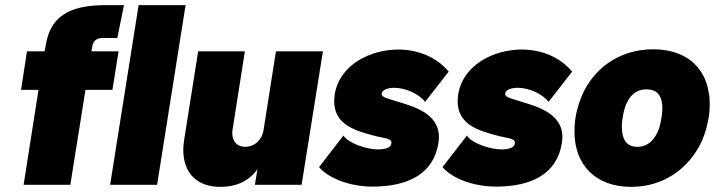

<svg xmlns="http://www.w3.org/2000/svg" viewBox="-20 -720 2785 748"><path d="M339 -536C343 -561 355 -572 381 -572H437L463 -700H391C246 -700 175 -653 158 -542L154 -520H85L62 -370H130L72 0H254L313 -370H418L442 -520H336ZM520 -700 409 0H592L703 -700Z M1055 -520 1007 -215C1001 -174 971 -148 935 -148C904 -148 885 -169 885 -201C885 -206 885 -210 886 -215L934 -520H752L698 -179C696 -164 694 -150 694 -136C694 -44 750 8 837 8C903 8 950 -15 983 -61L973 0H1155L1238 -520Z M1431 7C1569 7 1669 -42 1688 -163C1689 -171 1690 -178 1690 -186C1690 -282 1583 -307 1526 -325C1492 -336 1467 -340 1467 -354C1467 -370 1492 -378 1515 -378C1560 -378 1613 -354 1636 -323L1728 -441C1682 -496 1611 -527 1531 -527C1426 -527 1303 -470 1284 -352C1283 -342 1282 -334 1282 -325C1282 -232 1369 -210 1435 -192C1469 -182 1505 -183 1505 -164C1505 -145 1483 -138 1451 -138C1411 -138 1337 -161 1318 -192L1223 -69C1262 -23 1347 7 1431 7Z M1912 7C2050 7 2150 -42 2169 -163C2170 -171 2171 -178 2171 -186C2171 -282 2064 -307 2007 -325C1973 -336 1948 -340 1948 -354C1948 -370 1973 -378 1996 -378C2041 -378 2094 -354 2117 -323L2209 -441C2163 -496 2092 -527 2012 -527C1907 -527 1784 -470 1765 -352C1764 -342 1763 -334 1763 -325C1763 -232 1850 -210 1916 -192C1950 -182 1986 -183 1986 -164C1986 -145 1964 -138 1932 -138C1892 -138 1818 -161 1799 -192L1704 -69C1743 -23 1828 7 1912 7Z M2439 8C2565 8 2665 -63 2715 -172C2727 -200 2736 -231 2741 -263C2744 -281 2745 -298 2745 -314C2745 -330 2744 -346 2741 -360C2725 -462 2648 -528 2525 -528C2404 -528 2306 -465 2255 -365C2240 -334 2228 -299 2222 -261C2219 -242 2218 -224 2218 -207C2218 -79 2299 8 2439 8ZM2463 -148C2423 -148 2404 -175 2403 -219C2402 -232 2403 -246 2406 -262C2408 -278 2412 -294 2417 -308C2432 -346 2456 -372 2499 -372C2538 -372 2556 -350 2560 -312C2561 -298 2560 -281 2557 -262C2555 -248 2552 -234 2548 -221C2533 -178 2506 -148 2463 -148Z"/></svg>

Font: Arthouse Owned Black
Style: Italic
Weight: 900
Italic angle: -10°
Designer: Jeremy Tribby
Foundry: Tribby Type
Version: Version 1.000;PS 001.000;hotconv 1.0.88;makeotf.lib2.5.64775